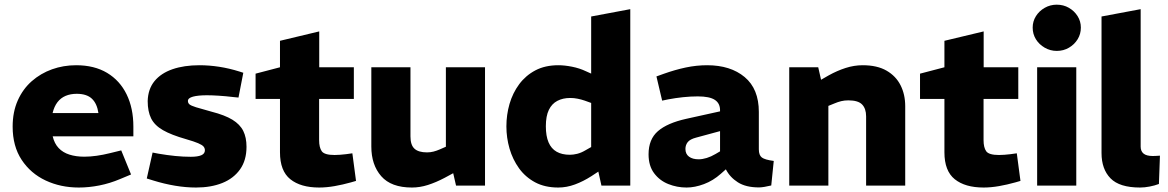

<svg xmlns="http://www.w3.org/2000/svg" viewBox="-20 -810 5100 838"><path d="M323.9 8.5Q245 8.5 179.3 -22.2Q113.6 -53 74.4 -112.5Q35.2 -172 35.2 -257.4Q35.2 -321.4 57.4 -371.3Q79.6 -421.3 118.5 -455.6Q157.5 -489.8 207.2 -507.6Q256.9 -525.3 312.3 -525.3Q391.8 -525.3 447.5 -491.9Q503.2 -458.4 532.6 -398.2Q562.1 -337.9 562.1 -257.5V-215.1H209.9Q217.4 -183.4 236 -163.8Q254.5 -144.2 283.1 -135.2Q311.7 -126.1 347.7 -126.1Q373.3 -126.1 401.7 -130.1Q430.2 -134.1 460.2 -141.6L509.1 -153.6L552 -48.5L504.1 -28.5Q459.2 -9.5 413.3 -0.5Q367.3 8.5 323.9 8.5ZM209.5 -316.4H409.6Q403.6 -358 381 -379.3Q358.4 -400.6 314.8 -400.6Q287.7 -400.6 266.4 -391.6Q245.1 -382.6 230.8 -364Q216.5 -345.4 209.5 -316.4Z M835.7 8.5Q790.8 8.5 743.7 0.5Q696.5 -7.5 649.6 -22L620.6 -31L646 -144.2L672 -139.2Q710 -132.7 745 -129.2Q780 -125.7 812.9 -125.7Q843.1 -125.7 858.7 -132.5Q874.3 -139.3 874.3 -153.9Q874.3 -163.4 868.3 -170.5Q862.3 -177.5 844.8 -185Q827.3 -192.5 792.2 -202.6Q727.6 -221 691.1 -242Q654.6 -263 639.6 -293.3Q624.6 -323.5 624.6 -369Q626.1 -421.4 654.3 -455.9Q682.5 -490.4 732.9 -507.9Q783.3 -525.3 850.7 -525.3Q892.6 -525.3 936.3 -518.6Q980 -511.9 1024.8 -497.9L1041.9 -492.4L1020.9 -384.2L1000.5 -386.2Q962.5 -390.7 933.3 -392.4Q904.1 -394.2 883.1 -394.2Q844.4 -394.2 822.3 -388.2Q800.2 -382.1 800.2 -369.5Q800.2 -360.5 806.7 -354.7Q813.2 -348.9 835.5 -341.9Q857.8 -334.9 903.9 -322.4Q960.9 -307.8 994.2 -287.6Q1027.4 -267.3 1041.7 -238.6Q1055.9 -209.9 1055.9 -169.4Q1055.9 -110.4 1027.7 -70.7Q999.4 -30.9 950 -11.2Q900.6 8.5 835.7 8.5Z M1373.2 8.5Q1292.3 8.5 1247.2 -27.7Q1202 -63.9 1202 -145.3V-378.3H1095.5V-488.5L1202 -516.4V-631.9L1373.3 -672.9V-516.4H1524.4V-378.3H1372.8V-198.6Q1372.8 -166 1384.5 -149.7Q1396.3 -133.5 1440.3 -133.5Q1451.9 -133.5 1464.1 -134.5Q1476.4 -135.5 1489.9 -137L1517.9 -140.9L1533.9 -20.4L1511.4 -13.9Q1476 -4 1440.3 2.3Q1404.6 8.5 1373.2 8.5Z M1778 8.5Q1687.1 8.5 1643.9 -41Q1600.7 -90.4 1600.7 -170.4V-516.4H1771.5V-214.7Q1771.5 -177 1789 -161Q1806.6 -144.9 1843.7 -144.9Q1858.8 -144.9 1872.1 -148.4Q1885.4 -151.9 1898.5 -157.5L1926.1 -169.6V-516.4H2096.9V0H1970.4L1949.5 -91.4L1981.9 -66.9L1920 -33.5Q1883 -14 1847.7 -2.7Q1812.5 8.5 1778 8.5Z M2416.6 8.5Q2358.2 8.5 2315.7 -14.2Q2273.2 -37 2245.4 -75.4Q2217.7 -113.9 2203.9 -161.4Q2190.2 -208.9 2190.2 -258.4Q2190.2 -309 2203.9 -356.5Q2217.7 -404 2245.9 -442.2Q2274.2 -480.4 2316.7 -502.9Q2359.2 -525.3 2417.1 -525.3Q2444.1 -525.3 2476.8 -518.8Q2509.6 -512.3 2537.6 -498.9L2560.2 -488.8V-738L2730.9 -770V0H2605L2591.5 -61L2561 -41Q2526 -18.5 2489.6 -5Q2453.1 8.5 2416.6 8.5ZM2362.4 -258.9Q2362.4 -216.3 2374.2 -188.7Q2386 -161.1 2409.4 -147.8Q2432.7 -134.5 2467.4 -134.5Q2481.9 -134.5 2499.2 -138.7Q2516.5 -143 2533.6 -153.1L2560.2 -168.2V-360.7L2532.1 -370.8Q2517.5 -375.9 2501.5 -379.1Q2485.4 -382.4 2468.9 -382.4Q2436.7 -382.4 2412.6 -369.8Q2388.6 -357.3 2375.5 -330.4Q2362.4 -303.6 2362.4 -258.9Z M2976.6 8.5Q2934.7 8.5 2896.7 -6.8Q2858.7 -22 2834.7 -54.3Q2810.7 -86.5 2810.7 -136.5Q2810.7 -202 2851.5 -237.5Q2892.2 -273 2975.6 -291.5L3122.7 -324V-326Q3123.7 -358.1 3100.6 -373.7Q3077.5 -389.3 3025.5 -389.3Q2994 -389.3 2961 -385.8Q2928 -382.3 2896.5 -376.3L2870 -370.8L2845.1 -476.4L2877 -487.9Q2926 -505.4 2973 -515.4Q3019.9 -525.3 3066.3 -525.3Q3168.2 -525.3 3230.1 -473.7Q3292 -422 3292 -321.5V-158.2Q3292 -132.6 3305.2 -122.6Q3318.5 -112.6 3357.1 -107.6L3346.2 -0.5Q3331.7 3 3317.3 5.5Q3302.8 8 3292.8 8Q3235.4 8 3200.5 -14.3Q3165.5 -36.5 3148.1 -71L3126.1 -51.5Q3092.6 -21.5 3052.6 -6.5Q3012.6 8.5 2976.6 8.5ZM3029.4 -114.7Q3045.5 -114.7 3064.5 -120.5Q3083.6 -126.3 3103.1 -137.9L3122.7 -149.4V-237.7L3018.7 -209.5Q2991.6 -202.5 2981.6 -189.7Q2971.6 -176.9 2971.6 -159.9Q2971.6 -137.8 2987.2 -126.3Q3002.7 -114.7 3029.4 -114.7Z M3424.7 0V-516.4H3551.2L3563.6 -461.9L3597.6 -481.4Q3633.6 -501.4 3670.9 -513.4Q3708.1 -525.3 3745.1 -525.3Q3808.6 -525.3 3849.5 -501.6Q3890.5 -477.9 3910.7 -437.6Q3930.9 -397.4 3930.9 -346.4V0H3760.2V-302.2Q3760.2 -335.8 3742.8 -353.9Q3725.5 -372 3682.4 -372Q3666.3 -372 3651.5 -368.5Q3636.7 -364.9 3621.6 -358.4L3595.5 -347.8V0Z M4273.2 8.5Q4192.3 8.5 4147.2 -27.7Q4102 -63.9 4102 -145.3V-378.3H3995.5V-488.5L4102 -516.4V-631.9L4273.3 -672.9V-516.4H4424.4V-378.3H4272.8V-198.6Q4272.8 -166 4284.5 -149.7Q4296.3 -133.5 4340.3 -133.5Q4351.9 -133.5 4364.1 -134.5Q4376.4 -135.5 4389.9 -137L4417.9 -140.9L4433.9 -20.4L4411.4 -13.9Q4376 -4 4340.3 2.3Q4304.6 8.5 4273.2 8.5Z M4506.7 0V-516.4H4677.5V0ZM4592.3 -587.8Q4564.1 -587.8 4539.8 -601.8Q4515.4 -615.8 4501.3 -638.6Q4487.2 -661.5 4487.2 -689.5Q4487.2 -716.9 4501.4 -739.5Q4515.6 -762.2 4539.8 -775.9Q4563.9 -789.6 4592.1 -789.6Q4621.6 -789.6 4645.3 -775.9Q4669.1 -762.2 4683.3 -739.5Q4697.5 -716.9 4697.5 -689.5Q4697.5 -661.5 4683.4 -638.6Q4669.3 -615.8 4645.5 -601.8Q4621.8 -587.8 4592.3 -587.8Z M4955.8 8.5Q4866 8.5 4826.9 -31.7Q4787.7 -71.9 4787.7 -142.2V-738L4958.5 -770V-169.7Q4958.5 -150.1 4971.2 -139.6Q4984 -129.1 5011.6 -129.1Q5018.1 -129.1 5026.1 -129.6Q5034.2 -130.1 5042.7 -130.6L5038.2 -7Q5019.7 0 4997.8 4.2Q4975.8 8.5 4955.8 8.5Z"/></svg>

Font: REM Medium
Style: Regular
Weight: 500
Designer: Octavio Pardo
Foundry: Ashler Design
Version: Version 1.005;gftools[0.9.28]